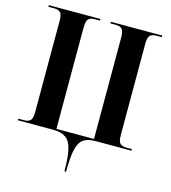

<svg xmlns="http://www.w3.org/2000/svg" viewBox="-133 -820 1022 1150"><g transform="rotate(15 378.0 -245.5)"><path d="M374 223Q374 136 362.5 87.5Q351 39 322.5 19.5Q294 0 244 0H26V-10H63Q87 -10 100 -22Q113 -34 113 -76V-642Q113 -682 99.5 -693Q86 -704 62 -704H26V-714H346V-704H312Q288 -704 275 -692Q262 -680 262 -638V-10H495V-638Q495 -680 482 -692Q469 -704 445 -704H411V-714H730V-704H695Q670 -704 657 -692Q644 -680 644 -638V-73Q644 -33 657.5 -21.5Q671 -10 695 -10H730V0H506Q458 0 431.5 19.5Q405 39 394.5 87.5Q384 136 384 223Z"/></g></svg>

Font: Noto Serif Display SemiCondensed
Style: Bold
Weight: 700
Width: 4
Designer: Monotype Design Team
Foundry: Monotype Imaging Inc.
Version: Version 2.009